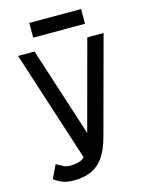

<svg xmlns="http://www.w3.org/2000/svg" viewBox="-142 -1060 885 1160"><g transform="rotate(-15 300.0 -480.5)"><path d="M172 14Q135 14 108.5 5Q82 -4 51 -26L91 -110Q124 -91 138.5 -84.5Q153 -78 172 -78Q215 -78 241.5 -89.5Q268 -101 286 -134Q304 -167 321 -231L474 -800H576L413 -196Q393 -120 361.5 -74Q330 -28 284 -7Q238 14 172 14ZM285 -45 41 -800H144L351 -159ZM158 -883V-975H482V-883Z"/></g></svg>

Font: Victor Mono
Style: Bold
Weight: 700
Monospace: yes
Designer: Rune Bjørnerås
Version: Version 1.561;gftools[0.9.30]